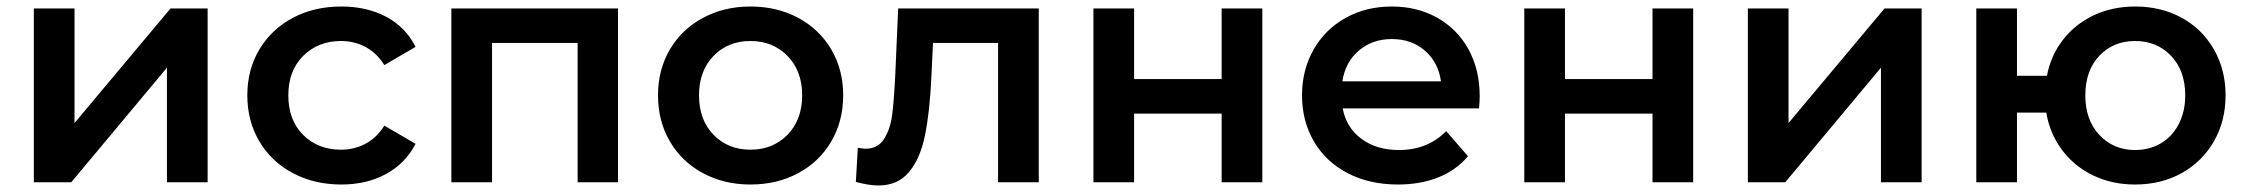

<svg xmlns="http://www.w3.org/2000/svg" viewBox="-20 -560 6898 590"><path d="M84 -534H209V-182L504 -534H618V0H493V-352L199 0H84Z M740 -267Q740 -346 777 -408Q814 -470 879.5 -505Q945 -540 1029 -540Q1108 -540 1167.5 -508Q1227 -476 1257 -416L1161 -360Q1138 -397 1103.5 -415.5Q1069 -434 1028 -434Q958 -434 912 -388.5Q866 -343 866 -267Q866 -191 911.5 -145.5Q957 -100 1028 -100Q1069 -100 1103.5 -118.5Q1138 -137 1161 -174L1257 -118Q1226 -58 1166.5 -25.5Q1107 7 1029 7Q946 7 880 -28Q814 -63 777 -125.5Q740 -188 740 -267Z M1879 -534V0H1755V-428H1492V0H1367V-534Z M2002 -267Q2002 -346 2038.5 -408Q2075 -470 2140 -505Q2205 -540 2286 -540Q2368 -540 2433 -505Q2498 -470 2534.5 -408Q2571 -346 2571 -267Q2571 -188 2534.5 -125.5Q2498 -63 2433 -28Q2368 7 2286 7Q2205 7 2140 -28Q2075 -63 2038.5 -125.5Q2002 -188 2002 -267ZM2445 -267Q2445 -342 2400 -388Q2355 -434 2286 -434Q2217 -434 2172.5 -388Q2128 -342 2128 -267Q2128 -192 2172.5 -146Q2217 -100 2286 -100Q2355 -100 2400 -146Q2445 -192 2445 -267Z M3172 -534V0H3047V-428H2847L2842 -322Q2837 -216 2822.5 -144.5Q2808 -73 2773.5 -31.5Q2739 10 2679 10Q2651 10 2610 -1L2616 -106Q2630 -103 2640 -103Q2678 -103 2697 -133.5Q2716 -164 2721.5 -206.5Q2727 -249 2731 -328L2740 -534Z M3340 -534H3465V-317H3734V-534H3859V0H3734V-211H3465V0H3340Z M4525 -227H4106Q4117 -168 4163.5 -133.5Q4210 -99 4279 -99Q4367 -99 4424 -157L4491 -80Q4455 -37 4400 -15Q4345 7 4276 7Q4188 7 4121 -28Q4054 -63 4017.5 -125.5Q3981 -188 3981 -267Q3981 -345 4016.5 -407.5Q4052 -470 4115 -505Q4178 -540 4257 -540Q4335 -540 4396.5 -505.5Q4458 -471 4492.5 -408.5Q4527 -346 4527 -264Q4527 -251 4525 -227ZM4105 -310H4408Q4400 -368 4359 -404Q4318 -440 4257 -440Q4197 -440 4155.5 -404.5Q4114 -369 4105 -310Z M4664 -534H4789V-317H5058V-534H5183V0H5058V-211H4789V0H4664Z M5351 -534H5476V-182L5771 -534H5885V0H5760V-352L5466 0H5351Z M6819 -267Q6819 -188 6783 -125.5Q6747 -63 6684 -28Q6621 7 6541 7Q6471 7 6413 -20.5Q6355 -48 6317 -98.5Q6279 -149 6268 -214H6178V0H6053V-534H6178V-327H6270Q6282 -390 6320 -438.5Q6358 -487 6415 -513.5Q6472 -540 6541 -540Q6621 -540 6684 -505.5Q6747 -471 6783 -408.5Q6819 -346 6819 -267ZM6695 -267Q6695 -343 6651.5 -388.5Q6608 -434 6541 -434Q6474 -434 6431 -388.5Q6388 -343 6388 -267Q6388 -191 6431.5 -145Q6475 -99 6541 -99Q6585 -99 6620 -119.5Q6655 -140 6675 -178.5Q6695 -217 6695 -267Z"/></svg>

Font: mBank SemiBold
Style: Regular
Weight: 600
Designer: Julieta Ulanovsky
Foundry: Julieta Ulanovsky
Version: Version 7.200